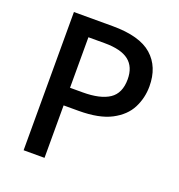

<svg xmlns="http://www.w3.org/2000/svg" viewBox="-129 -823 871 932"><g transform="rotate(20 306.0 -357.0)"><path d="M295 -714Q435 -714 499 -657.5Q563 -601 563 -500Q563 -440 536.5 -388Q510 -336 448 -303.5Q386 -271 280 -271H203V0H95V-714ZM287 -623H203V-362H268Q359 -362 405.5 -393Q452 -424 452 -496Q452 -560 412 -591.5Q372 -623 287 -623Z"/></g></svg>

Font: Noto Sans Medium
Style: Regular
Weight: 500
Designer: Monotype Design Team
Foundry: Monotype Imaging Inc.
Version: Version 2.007